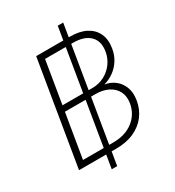

<svg xmlns="http://www.w3.org/2000/svg" viewBox="-214 -945 1057 1162"><g transform="rotate(-30 314.0 -364.0)"><path d="M220.7 94.2 372.1 -821.8H410.2L258.8 94.2ZM46.4 0 167 -727.5H403.8Q470.7 -727.5 515.1 -703.9Q559.6 -680.2 578.9 -637.7Q598.1 -595.2 588.4 -537.6Q581.5 -495.1 560.3 -461.7Q539.1 -428.2 508.1 -405.8Q477.1 -383.3 440.4 -373V-371.6Q477.5 -366.7 507.8 -343.5Q538.1 -320.3 553.2 -281.7Q568.4 -243.2 559.6 -190.9Q550.3 -133.8 517.3 -90.8Q484.4 -47.9 430.7 -23.9Q377 0 304.2 0ZM98.1 -41.5H308.1Q394.5 -41.5 449.2 -84.2Q503.9 -127 515.6 -195.8Q523.4 -242.7 505.9 -277.1Q488.3 -311.5 451.2 -330.3Q414.1 -349.1 363.3 -349.1H149.4ZM156.2 -390.1H363.8Q411.1 -390.1 449.5 -410.4Q487.8 -430.7 512.7 -465.1Q537.6 -499.5 544.4 -541.5Q555.7 -609.9 517.1 -647.9Q478.5 -686 399.9 -686H205.1Z"/></g></svg>

Font: Inter 24pt ExtraLight
Style: Italic
Weight: 250
Italic angle: -9.3988°
Version: Version 4.001;git-66647c0bb